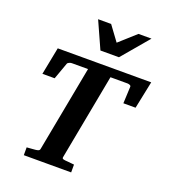

<svg xmlns="http://www.w3.org/2000/svg" viewBox="-162 -1033 1015 1150"><g transform="rotate(20 346.0 -458.5)"><path d="M655.8 -496.1H578.1L583 -603Q583.5 -609.4 575.9 -612.8Q568.4 -616.2 561 -616.2H452.1L349.1 -69.8Q347.7 -61 353.3 -58.6Q358.9 -56.2 368.2 -55.2Q377 -54.7 386.7 -53.7Q395 -52.7 405.3 -51.8L425.8 -49.8V0H124V-49.8Q133.8 -50.8 143.3 -51.3Q152.8 -51.8 161.1 -52.7Q170.4 -53.7 179.2 -54.2Q189.5 -55.2 197 -58.1Q204.6 -61 206.1 -70.8L309.1 -616.2H206.1Q202.6 -616.2 198.2 -615.2Q193.8 -614.3 189.7 -612.3Q185.5 -610.4 182.4 -607.9Q179.2 -605.5 178.2 -602.1L140.1 -496.1H62L96.2 -670.9H691.9ZM459 -746.1H340.8L263.7 -917.5H346.7L416 -823.2L521 -917.5H604Z"/></g></svg>

Font: Charis SIL Am
Style: Bold Italic
Weight: 700
Italic angle: -11°
Foundry: SIL International
Version: Version 5.000